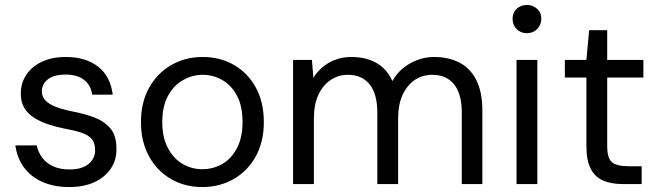

<svg xmlns="http://www.w3.org/2000/svg" viewBox="-20 -743 2656 775"><path d="M259 12Q198 12 151.5 -8.5Q105 -29 77 -67Q49 -105 42 -156H128Q134 -129 150 -107Q166 -85 194 -72Q222 -59 260 -59Q296 -59 318.5 -69.5Q341 -80 352.5 -97.5Q364 -115 364 -136Q364 -167 349.5 -183Q335 -199 307 -208Q279 -217 240 -224Q208 -230 176.5 -240.5Q145 -251 119.5 -266.5Q94 -282 79 -306Q64 -330 64 -365Q64 -408 86.5 -441.5Q109 -475 149.5 -494Q190 -513 246 -513Q326 -513 376 -474Q426 -435 435 -361H352Q347 -399 319.5 -420.5Q292 -442 245 -442Q198 -442 173.5 -423Q149 -404 149 -373Q149 -353 163 -338Q177 -323 203.5 -312.5Q230 -302 268 -294Q317 -285 358 -270Q399 -255 424.5 -226Q450 -197 450 -143Q451 -97 427 -62Q403 -27 360.5 -7.5Q318 12 259 12Z M796 12Q726 12 670 -20.5Q614 -53 581.5 -112Q549 -171 549 -250Q549 -330 582 -389Q615 -448 671.5 -480.5Q728 -513 798 -513Q869 -513 925 -480.5Q981 -448 1013 -389Q1045 -330 1045 -250Q1045 -171 1012.5 -112Q980 -53 923.5 -20.5Q867 12 796 12ZM796 -60Q840 -60 877 -81Q914 -102 936.5 -145Q959 -188 959 -250Q959 -314 937 -356Q915 -398 878 -419.5Q841 -441 798 -441Q756 -441 718.5 -419.5Q681 -398 658 -356Q635 -314 635 -250Q635 -188 658 -145Q681 -102 717.5 -81Q754 -60 796 -60Z M1163 0V-501H1239L1245 -429Q1269 -468 1309 -490.5Q1349 -513 1399 -513Q1437 -513 1469 -502.5Q1501 -492 1525 -470.5Q1549 -449 1564 -416Q1590 -462 1636 -487.5Q1682 -513 1733 -513Q1792 -513 1836 -489.5Q1880 -466 1903.5 -418Q1927 -370 1927 -297V0H1844V-288Q1844 -364 1813 -402.5Q1782 -441 1725 -441Q1685 -441 1654 -420Q1623 -399 1605 -360Q1587 -321 1587 -264V0H1503V-288Q1503 -364 1472 -402.5Q1441 -441 1384 -441Q1346 -441 1314.5 -420Q1283 -399 1265 -360Q1247 -321 1247 -264V0Z M2065 0V-501H2149V0ZM2107 -609Q2082 -609 2065.5 -625.5Q2049 -642 2049 -667Q2049 -692 2065.5 -707.5Q2082 -723 2107 -723Q2131 -723 2148 -707.5Q2165 -692 2165 -667Q2165 -642 2148 -625.5Q2131 -609 2107 -609Z M2493 0Q2448 0 2415 -14Q2382 -28 2364.5 -61.5Q2347 -95 2347 -152V-430H2260V-501H2347L2358 -621H2431V-501H2577V-430H2431V-152Q2431 -105 2450 -88.5Q2469 -72 2517 -72H2570V0Z"/></svg>

Font: DM Sans 18pt
Style: Regular
Weight: 400
Designer: Colophon Foundry, Jonny Pinhorn
Foundry: Colophon Foundry
Version: Version 4.004;gftools[0.9.30]